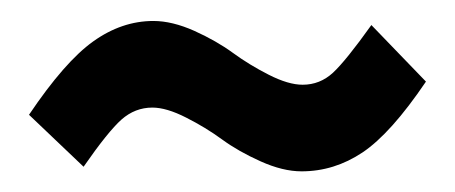

<svg xmlns="http://www.w3.org/2000/svg" viewBox="-20 -442 436 184"><path d="M60.1 -282.2 7.8 -332Q42 -382.8 69.3 -402.3Q96.7 -421.9 127 -421.9Q145 -421.9 166.3 -412.4Q187.5 -402.8 203.1 -391.4Q218.8 -379.9 237.5 -370.4Q256.3 -360.8 270 -360.8Q286.6 -360.8 299.1 -372.3Q311.5 -383.8 335.9 -418L388.2 -363.8Q354.5 -314 327.4 -295.9Q300.3 -277.8 269 -277.8Q251 -277.8 229.7 -287.4Q208.5 -296.9 192.9 -308.3Q177.2 -319.8 158.4 -329.3Q139.6 -338.9 126 -338.9Q109.4 -338.9 96.4 -327.4Q83.5 -315.9 60.1 -282.2Z"/></svg>

Font: VL Bebas Neue Bold
Style: Regular
Weight: 700
Designer: Ryoichi Tsunekawa
Foundry: Ryoichi Tsunekawa
Version: Version 1.300